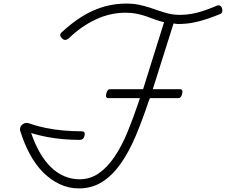

<svg xmlns="http://www.w3.org/2000/svg" viewBox="-20 -1035 1262 1072"><path d="M420 17Q364 17 314 -6.5Q264 -30 222 -71.5Q180 -113 147.5 -173Q115 -233 93 -304Q90 -315 94 -325.5Q98 -336 109 -343Q121 -350 131.5 -348.5Q142 -347 150 -344Q189 -330 236 -320.5Q283 -311 333 -306.5Q383 -302 435 -302Q446 -302 450.5 -296.5Q455 -291 452 -278Q449 -265 442.5 -259.5Q436 -254 425 -254Q379 -254 332.5 -258Q286 -262 241.5 -270.5Q197 -279 154 -292Q175 -231 202.5 -183Q230 -135 264 -102Q298 -69 338.5 -51.5Q379 -34 424 -34Q483 -34 531 -67Q579 -100 619 -159Q659 -218 692 -298Q725 -378 756 -471L761 -487H585Q576 -487 573 -494Q570 -501 574 -515Q577 -526 582 -531.5Q587 -537 594 -537H779L896 -911Q869 -917 844 -926.5Q819 -936 794.5 -944.5Q770 -953 742.5 -958.5Q715 -964 681 -964Q640 -964 598.5 -955Q557 -946 516 -927Q475 -908 437 -881.5Q399 -855 363 -820Q352 -812 343.5 -812Q335 -812 325 -822Q317 -831 316 -838.5Q315 -846 325 -855Q368 -895 411 -925Q454 -955 498.5 -975Q543 -995 589.5 -1005Q636 -1015 685 -1015Q724 -1015 755.5 -1008.5Q787 -1002 814.5 -993Q842 -984 869 -974.5Q896 -965 924 -958.5Q952 -952 986 -952Q1018 -952 1051.5 -958Q1085 -964 1120 -976Q1155 -988 1190 -1003Q1199 -1007 1207 -1004Q1215 -1001 1220 -988Q1223 -976 1220.5 -968Q1218 -960 1208 -956Q1166 -939 1129 -927Q1092 -915 1054.5 -908Q1017 -901 974 -901Q968 -901 962 -902Q956 -903 949 -904L833 -537H985Q1003 -537 997 -511Q994 -498 988.5 -492.5Q983 -487 975 -487H817L810 -470Q775 -364 737 -274.5Q699 -185 653 -120Q607 -55 550 -19Q493 17 420 17Z"/></svg>

Font: Playwrite US Trad ExtraLight
Style: Regular
Weight: 250
Designer: Veronika Burian, José Scaglione
Foundry: TypeTogether
Version: Version 1.003